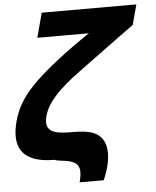

<svg xmlns="http://www.w3.org/2000/svg" viewBox="-57 -768 760 936"><g transform="rotate(-5 323.0 -300.0)"><path d="M294.5 120H412.5C434.2 70 444.5 26.3 444.5 -9.8C444.5 -60.3 424.3 -95.7 386.6 -112C361.6 -123 325.6 -127 289.6 -127C216.9 -127 157 -130 157 -186C157 -194.6 158.4 -204.6 161.5 -216C177.8 -277 228.6 -336 341.9 -419C590.9 -602 565.8 -583 619.3 -622L645.5 -720H182.5L150.4 -600H402.4C343.7 -560 300.9 -531 228.6 -474C90.1 -364 38.1 -293 14 -203C6.9 -176.4 3.4 -152.6 3.4 -131.4C3.4 -41.3 66.8 0 182.6 0C207.7 14.2 302.5 -2.1 302.5 68.2C302.5 82.3 300 99.4 294.5 120Z"/></g></svg>

Font: Manrope
Style: ExtraBoldItalic
Weight: 800
Italic angle: -15°
Designer: Mikhail Sharanda
Foundry: Mikhail Sharanda
Version: Version 4.502;hotconv 1.0.109;makeotfexe 2.5.65596